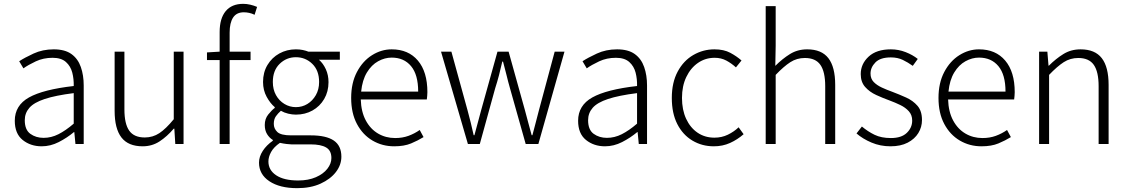

<svg xmlns="http://www.w3.org/2000/svg" viewBox="-20 -750 5876 1000"><path d="M197 12Q139 12 98 -21Q57 -54 57 -121Q57 -201 131 -242.5Q205 -284 364 -302Q365 -338 356.5 -371.5Q348 -405 323.5 -427Q299 -449 254 -449Q206 -449 166.5 -430.5Q127 -412 102 -394L80 -431Q107 -449 154.5 -471Q202 -493 260 -493Q318 -493 352 -468.5Q386 -444 401 -401Q416 -358 416 -305V0H373L367 -62H365Q329 -32 286 -10Q243 12 197 12ZM207 -32Q247 -32 284.5 -51Q322 -70 364 -106V-265Q269 -253 213 -234.5Q157 -216 133 -188.5Q109 -161 109 -124Q109 -74 138 -53Q167 -32 207 -32Z M723 12Q648 12 612.5 -34Q577 -80 577 -173V-481H628V-180Q628 -105 653 -69.5Q678 -34 734 -34Q776 -34 810 -56.5Q844 -79 885 -129V-481H936V0H893L888 -80H885Q850 -39 811 -13.5Q772 12 723 12Z M1124 0V-437H1058V-477L1124 -481V-583Q1124 -654 1155.5 -692Q1187 -730 1247 -730Q1265 -730 1284 -725.5Q1303 -721 1319 -714L1306 -673Q1292 -680 1277.5 -683Q1263 -686 1250 -686Q1212 -686 1194 -658.5Q1176 -631 1176 -580V-481H1285V-437H1176V0Z M1528 230Q1437 230 1383 194Q1329 158 1329 97Q1329 66 1348.5 36Q1368 6 1401 -17V-21Q1383 -32 1371 -51.5Q1359 -71 1359 -99Q1359 -131 1377 -153.5Q1395 -176 1411 -188V-192Q1388 -211 1369 -245.5Q1350 -280 1350 -323Q1350 -373 1373 -411.5Q1396 -450 1435 -471.5Q1474 -493 1521 -493Q1541 -493 1557.5 -489.5Q1574 -486 1586 -481H1750V-439H1641Q1663 -420 1677 -389.5Q1691 -359 1691 -322Q1691 -273 1668.5 -234.5Q1646 -196 1607.5 -174.5Q1569 -153 1521 -153Q1502 -153 1481 -158Q1460 -163 1443 -173Q1428 -160 1417 -144.5Q1406 -129 1406 -105Q1406 -80 1424.5 -62.5Q1443 -45 1496 -45H1598Q1679 -45 1718.5 -18Q1758 9 1758 66Q1758 109 1729.5 146Q1701 183 1649.5 206.5Q1598 230 1528 230ZM1521 -192Q1554 -192 1581 -208.5Q1608 -225 1625 -254.5Q1642 -284 1642 -323Q1642 -383 1606.5 -417.5Q1571 -452 1521 -452Q1472 -452 1436.5 -417.5Q1401 -383 1401 -323Q1401 -284 1417.5 -254.5Q1434 -225 1461.5 -208.5Q1489 -192 1521 -192ZM1533 190Q1586 190 1625 173Q1664 156 1685 129Q1706 102 1706 73Q1706 34 1678.5 18Q1651 2 1598 2H1498Q1490 2 1473 0Q1456 -2 1438 -6Q1406 16 1392 41.5Q1378 67 1378 91Q1378 136 1418.5 163Q1459 190 1533 190Z M2033 12Q1971 12 1920 -18Q1869 -48 1839 -104.5Q1809 -161 1809 -240Q1809 -318 1839 -375Q1869 -432 1917.5 -462.5Q1966 -493 2020 -493Q2107 -493 2156.5 -434.5Q2206 -376 2206 -270Q2206 -260 2205 -250.5Q2204 -241 2203 -232H1859Q1861 -168 1885 -123Q1909 -78 1949 -54.5Q1989 -31 2038 -31Q2076 -31 2107.5 -42.5Q2139 -54 2166 -73L2186 -36Q2157 -18 2121 -3Q2085 12 2033 12ZM2020 -450Q1984 -450 1949.5 -431Q1915 -412 1891 -372.5Q1867 -333 1861 -273H2158Q2158 -361 2121 -405.5Q2084 -450 2020 -450Z M2417 0 2277 -481H2331L2415 -176Q2424 -142 2432 -110.5Q2440 -79 2447 -46H2451Q2460 -79 2468.5 -111Q2477 -143 2486 -176L2571 -481H2629L2714 -176Q2723 -142 2731.5 -110.5Q2740 -79 2749 -46H2753Q2762 -79 2770 -110.5Q2778 -142 2787 -176L2869 -481H2920L2784 0H2718L2636 -291Q2626 -326 2618 -359.5Q2610 -393 2600 -429H2596Q2588 -393 2579 -358.5Q2570 -324 2559 -290L2479 0Z M3131 12Q3073 12 3032 -21Q2991 -54 2991 -121Q2991 -201 3065 -242.5Q3139 -284 3298 -302Q3299 -338 3290.5 -371.5Q3282 -405 3257.5 -427Q3233 -449 3188 -449Q3140 -449 3100.5 -430.5Q3061 -412 3036 -394L3014 -431Q3041 -449 3088.5 -471Q3136 -493 3194 -493Q3252 -493 3286 -468.5Q3320 -444 3335 -401Q3350 -358 3350 -305V0H3307L3301 -62H3299Q3263 -32 3220 -10Q3177 12 3131 12ZM3141 -32Q3181 -32 3218.5 -51Q3256 -70 3298 -106V-265Q3203 -253 3147 -234.5Q3091 -216 3067 -188.5Q3043 -161 3043 -124Q3043 -74 3072 -53Q3101 -32 3141 -32Z M3698 12Q3636 12 3586 -18Q3536 -48 3507.5 -104Q3479 -160 3479 -240Q3479 -320 3509.5 -377Q3540 -434 3591 -463.5Q3642 -493 3701 -493Q3750 -493 3783.5 -475Q3817 -457 3842 -435L3813 -399Q3790 -420 3763 -434.5Q3736 -449 3702 -449Q3654 -449 3615.5 -422.5Q3577 -396 3554.5 -349Q3532 -302 3532 -240Q3532 -178 3553.5 -131.5Q3575 -85 3613 -59Q3651 -33 3701 -33Q3739 -33 3771 -48.5Q3803 -64 3827 -87L3853 -51Q3821 -23 3782.5 -5.5Q3744 12 3698 12Z M3968 0V-718H4020V-512L4018 -407Q4055 -444 4094.5 -468.5Q4134 -493 4184 -493Q4259 -493 4294.5 -447Q4330 -401 4330 -308V0H4278V-301Q4278 -376 4253 -412Q4228 -448 4172 -448Q4130 -448 4096 -426Q4062 -404 4020 -360V0Z M4618 12Q4565 12 4519 -7.5Q4473 -27 4441 -55L4469 -91Q4500 -65 4535 -48Q4570 -31 4620 -31Q4675 -31 4703 -58Q4731 -85 4731 -122Q4731 -151 4713.5 -170.5Q4696 -190 4669 -203Q4642 -216 4615 -226Q4579 -239 4544 -255Q4509 -271 4486 -297Q4463 -323 4463 -364Q4463 -417 4504 -455Q4545 -493 4620 -493Q4660 -493 4697 -478.5Q4734 -464 4760 -443L4734 -407Q4709 -425 4682 -438Q4655 -451 4620 -451Q4565 -451 4539.5 -425Q4514 -399 4514 -367Q4514 -340 4530.5 -323Q4547 -306 4573 -294Q4599 -282 4627 -272Q4664 -258 4699.5 -242Q4735 -226 4758.5 -199Q4782 -172 4782 -125Q4782 -88 4763 -57Q4744 -26 4707.5 -7Q4671 12 4618 12Z M5092 12Q5030 12 4979 -18Q4928 -48 4898 -104.5Q4868 -161 4868 -240Q4868 -318 4898 -375Q4928 -432 4976.5 -462.5Q5025 -493 5079 -493Q5166 -493 5215.5 -434.5Q5265 -376 5265 -270Q5265 -260 5264 -250.5Q5263 -241 5262 -232H4918Q4920 -168 4944 -123Q4968 -78 5008 -54.5Q5048 -31 5097 -31Q5135 -31 5166.5 -42.5Q5198 -54 5225 -73L5245 -36Q5216 -18 5180 -3Q5144 12 5092 12ZM5079 -450Q5043 -450 5008.5 -431Q4974 -412 4950 -372.5Q4926 -333 4920 -273H5217Q5217 -361 5180 -405.5Q5143 -450 5079 -450Z M5392 0V-481H5435L5441 -408H5443Q5479 -444 5518.5 -468.5Q5558 -493 5608 -493Q5683 -493 5718.5 -447Q5754 -401 5754 -308V0H5702V-301Q5702 -376 5677 -412Q5652 -448 5596 -448Q5554 -448 5520 -426Q5486 -404 5444 -360V0Z"/></svg>

Font: Assistant Light
Style: Regular
Weight: 300
Designer: Hebrew By Ben Nathan, Latin by Paul Hunt
Version: Version 3.000